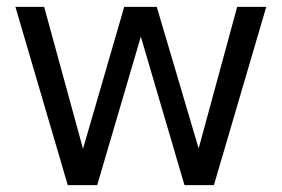

<svg xmlns="http://www.w3.org/2000/svg" viewBox="-20 -541 823 561"><path d="M178 0 25 -521H109L224 -101H221L343 -521H438L562 -102H559L673 -521H758L605 0H519L390 -439H393L264 0Z"/></svg>

Font: DM Sans 10pt
Style: Regular
Weight: 400
Version: Version 4.004;gftools[0.9.30]